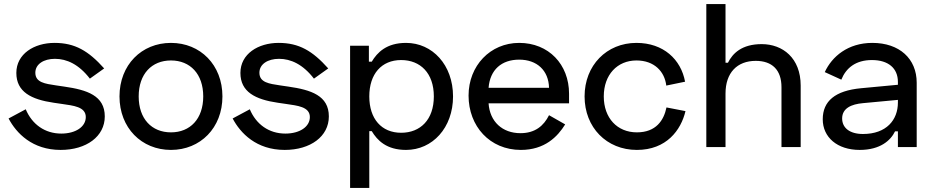

<svg xmlns="http://www.w3.org/2000/svg" viewBox="-20 -720 4572 940"><path d="M60 -363C60 -270 133 -233 243 -217L284 -211C337 -203 400 -198 400 -147C400 -99 350 -66 280 -66C200 -66 137 -111 106 -185L22 -140C60 -68 138 14 277 14C403 14 493 -52 493 -150C493 -252 406 -280 295 -296L254 -302C201 -310 153 -316 153 -364C153 -406 194 -432 249 -432C307 -432 366 -405 420 -335L490 -385C413 -471 347 -510 247 -510C147 -510 60 -456 60 -363Z M565 -248C565 -94 673 14 817 14C961 14 1069 -94 1069 -248C1069 -402 961 -510 817 -510C673 -510 565 -402 565 -248ZM659 -248C659 -358 723 -424 817 -424C911 -424 975 -358 975 -248C975 -138 911 -72 817 -72C723 -72 659 -138 659 -248Z M1157 -363C1157 -270 1230 -233 1340 -217L1381 -211C1434 -203 1497 -198 1497 -147C1497 -99 1447 -66 1377 -66C1297 -66 1234 -111 1203 -185L1119 -140C1157 -68 1235 14 1374 14C1500 14 1590 -52 1590 -150C1590 -252 1503 -280 1392 -296L1351 -302C1298 -310 1250 -316 1250 -364C1250 -406 1291 -432 1346 -432C1404 -432 1463 -405 1517 -335L1587 -385C1510 -471 1444 -510 1344 -510C1244 -510 1157 -456 1157 -363Z M1694 200H1788V-78H1800C1827 -33 1872 14 1968 14C2097 14 2198 -94 2198 -248C2198 -402 2097 -510 1968 -510C1872 -510 1827 -463 1800 -418H1786V-496H1694ZM1944 -70C1848 -70 1788 -138 1788 -248C1788 -358 1848 -426 1944 -426C2038 -426 2104 -362 2104 -248C2104 -134 2038 -70 1944 -70Z M2274 -252C2274 -102 2378 14 2530 14C2647 14 2710 -51 2747 -111L2668 -156C2642 -104 2600 -68 2528 -68C2440 -68 2378 -124 2372 -214H2766V-261C2766 -405 2666 -510 2522 -510C2380 -510 2274 -398 2274 -252ZM2372 -290C2379 -379 2436 -428 2522 -428C2608 -428 2666 -376 2668 -290Z M2842 -248C2842 -96 2950 14 3098 14C3243 14 3314 -83 3336 -176L3243 -194C3230 -131 3192 -72 3098 -72C3002 -72 2936 -142 2936 -248C2936 -354 3002 -424 3096 -424C3183 -424 3234 -370 3242 -301L3334 -320C3314 -429 3228 -510 3096 -510C2950 -510 2842 -400 2842 -248Z M3438 -700V0H3532V-262C3532 -364 3589 -422 3680 -422C3760 -422 3806 -378 3806 -293V0H3900V-301C3900 -436 3812 -504 3709 -504C3612 -504 3567 -459 3544 -413H3532V-700Z M4018 -367 4099 -330C4122 -387 4169 -426 4249 -426C4329 -426 4376 -386 4376 -319V-305L4195 -288C4069 -276 4008 -225 4008 -136C4008 -48 4079 14 4189 14C4290 14 4341 -33 4362 -77H4376V0H4468V-315C4468 -433 4383 -510 4251 -510C4131 -510 4053 -443 4018 -367ZM4103 -140C4103 -190 4148 -210 4205 -215L4376 -231V-218C4376 -133 4320 -64 4205 -64C4140 -64 4103 -94 4103 -140Z"/></svg>

Font: Space Text Medium
Style: Regular
Weight: 500
Designer: Florian Karsten (Space Text), Colophon Foundry (Space Mono)
Foundry: Florian Karsten
Version: Version 1.003;PS 001.003;hotconv 1.0.88;makeotf.lib2.5.64775